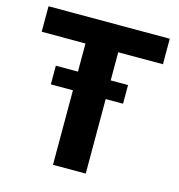

<svg xmlns="http://www.w3.org/2000/svg" viewBox="-106 -804 837 898"><g transform="rotate(15 312.5 -355.5)"><path d="M473.6 -451.2V-360.8H389.6V0H231V-360.8H124V-451.2H231V-587.4H19V-710.9H606V-587.4H389.6V-451.2Z"/></g></svg>

Font: Vazirmatn RD ExtraBold
Style: Regular
Weight: 800
Designer: Saber Rastikerdar
Foundry: Saber Rastikerdar
Version: Version 32.102